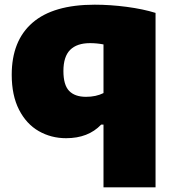

<svg xmlns="http://www.w3.org/2000/svg" viewBox="-20 -579 736 819"><path d="M421.5 -47.5H411.5Q356.5 10.5 262 10.5Q198 10.5 145.2 -19.8Q92.5 -50 61.2 -111Q30 -172 30 -260Q30 -405.5 118.8 -482.2Q207.5 -559 384 -559Q450 -559 520.2 -549.8Q590.5 -540.5 643.5 -524V220H421.5ZM421.5 -182V-389.5Q393 -395 364 -395Q308 -395 279.2 -366.2Q250.5 -337.5 250.5 -276Q250.5 -216.5 275 -191.2Q299.5 -166 347 -166Q389.5 -166 421.5 -182Z"/></svg>

Font: Encode Sans Semi Expanded Black
Style: Regular
Weight: 900
Width: 6
Designer: Multiple Designers
Foundry: Impallari Type
Version: Version 2.000